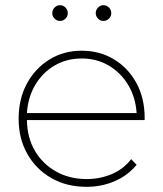

<svg xmlns="http://www.w3.org/2000/svg" viewBox="-20 -719 631 742"><path d="M315 3Q238 3 179 -30.5Q120 -64 86 -123.5Q52 -183 52 -260Q52 -337 84 -396Q116 -455 171 -489Q226 -523 296 -523Q365 -523 420 -490Q475 -457 507 -398.5Q539 -340 539 -264Q539 -261 539 -255H84Q85 -187 115 -136Q145 -85 197 -56Q249 -27 315 -27Q366 -27 411.5 -46Q457 -65 487 -104L508 -82Q473 -40 422.5 -18.5Q372 3 315 3ZM84 -282H508Q504 -343 475.5 -390.5Q447 -438 400.5 -465.5Q354 -493 296 -493Q237 -493 190.5 -465.5Q144 -438 116 -390.5Q88 -343 84 -282ZM380 -638Q368 -638 359 -647Q350 -656 350 -668Q350 -681 359 -690Q368 -699 380 -699Q392 -699 401 -690Q410 -681 410 -668Q410 -656 401 -647Q392 -638 380 -638ZM212 -638Q200 -638 191 -647Q182 -656 182 -668Q182 -681 191 -690Q200 -699 212 -699Q224 -699 233 -690Q242 -681 242 -668Q242 -656 233 -647Q224 -638 212 -638Z"/></svg>

Font: Montserrat ExtraLight
Style: Regular
Weight: 200
Designer: Julieta Ulanovsky
Foundry: Julieta Ulanovsky
Version: Version 9.000; ttfautohint (v1.8.4.7-5d5b)